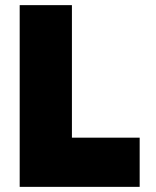

<svg xmlns="http://www.w3.org/2000/svg" viewBox="-20 -727 606 747"><path d="M56.6 -707H259.8V-191.4H523.4V0H56.6Z"/></svg>

Font: Wanted Sans ExtraBlack
Style: Regular
Weight: 900
Designer: Original Design by Kil Hyung-jin and Kang Hanbin, Wanted Lab, Inc; Hangeul from Source Han Sans by Jang Soo-young and Ka
Foundry: Wanted Lab, Inc.
Version: Version 1.001